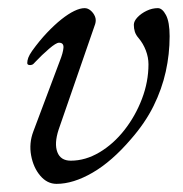

<svg xmlns="http://www.w3.org/2000/svg" viewBox="-20 -438 450 472"><path d="M119 14Q96 14 79 -6Q62 -26 56.5 -56Q51 -86 62 -115L127 -288Q135 -308 136 -320.5Q137 -333 125 -333Q118 -333 100.5 -318Q83 -303 67 -286Q62 -280 59 -279Q56 -278 54 -278Q47 -278 47 -283Q47 -289 49.5 -296Q52 -303 59 -313Q77 -338 95.5 -357.5Q114 -377 131 -390.5Q148 -404 162.5 -411Q177 -418 188 -418Q196 -418 203 -412Q210 -406 213.5 -397.5Q217 -389 214 -379L124 -119Q113 -85 121 -64Q129 -43 154 -43Q190 -43 224.5 -63.5Q259 -84 286 -118.5Q313 -153 329 -195Q345 -237 345 -280Q345 -297 338.5 -314Q332 -331 321 -344Q314 -352 311.5 -360Q309 -368 309 -377Q309 -386 318 -395.5Q327 -405 340.5 -411.5Q354 -418 368 -418Q379 -418 388 -401Q397 -384 397 -349Q397 -305 387.5 -262Q378 -219 357.5 -177.5Q337 -136 302 -96Q255 -41 207.5 -13.5Q160 14 119 14Z"/></svg>

Font: EB Garamond
Style: Italic
Weight: 400
Italic angle: -17.2°
Designer: Georg Duffner and Octavio Pardo
Foundry: Georg Duffner
Version: Version 1.001